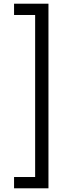

<svg xmlns="http://www.w3.org/2000/svg" viewBox="-20 -945 392 1038"><path d="M170 12V-864H56V-925H242V73H56V12Z"/></svg>

Font: Noto Sans Oriya UI
Style: Regular
Weight: 400
Designer: Amélie Bonet and Sol Matas
Foundry: Google LLC
Version: Version 2.000